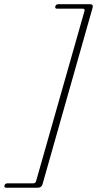

<svg xmlns="http://www.w3.org/2000/svg" viewBox="-94 -756 453 896"><path d="M74.5 89 300.5 -705.5Q303 -715.5 292.5 -715.5H172.5Q161.5 -715.5 164 -726Q167 -736.5 178.5 -736.5H326Q343 -736.5 338 -719.5L104.5 103.5Q100 120 82.5 120H-64.5Q-76 120 -73 109.5Q-70.5 99.5 -58.5 99.5H61.5Q72 99.5 74.5 89Z"/></svg>

Font: Fraunces 72pt Soft Thin
Style: Italic
Weight: 100
Italic angle: -16°
Version: Version 1.000;[0bf87f6ff]